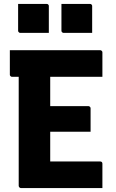

<svg xmlns="http://www.w3.org/2000/svg" viewBox="-20 -955 590 975"><path d="M30 -700H489Q492 -700 494.5 -698.5Q497 -697 498.5 -694.5Q500 -692 500 -689Q500 -655 500 -627.5Q500 -600 500 -565H41Q38 -565 35.5 -566.5Q33 -568 31.5 -570.5Q30 -573 30 -576Q30 -611 30 -638.5Q30 -666 30 -700ZM176 -416H429Q432 -416 434.5 -414.5Q437 -413 438.5 -410.5Q440 -408 440 -405Q440 -382 440 -362Q440 -342 440 -324Q440 -306 440 -286H176ZM86 0Q84 0 82 -1Q80 -2 78.5 -3.5Q77 -5 76 -7Q75 -9 75 -11Q75 -31 75 -79.5Q75 -128 75 -194.5Q75 -261 75 -335.5Q75 -410 75 -483Q75 -556 75 -616H243L235 -592Q235 -568 235 -543.5Q235 -519 235 -495Q235 -451 235 -405.5Q235 -360 235 -315Q235 -270 235 -224.5Q235 -179 235 -135H489Q494 -135 497 -132Q500 -129 500 -124Q500 -91 500 -62Q500 -33 500 0ZM72 -935Q108 -935 144.5 -935Q181 -935 217 -935Q221 -935 223 -933.5Q225 -932 226.5 -930Q228 -928 228 -924V-788Q192 -788 155.5 -788Q119 -788 83 -788Q80 -788 77.5 -789.5Q75 -791 73.5 -793.5Q72 -796 72 -799ZM292 -935Q328 -935 364.5 -935Q401 -935 437 -935Q441 -935 443 -933.5Q445 -932 446.5 -930Q448 -928 448 -924V-788Q412 -788 375.5 -788Q339 -788 303 -788Q300 -788 297.5 -789.5Q295 -791 293.5 -793.5Q292 -796 292 -799Z"/></svg>

Font: Recursive ExtraBold
Style: Regular
Weight: 800
Version: Version 1.085